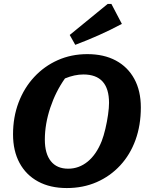

<svg xmlns="http://www.w3.org/2000/svg" viewBox="-20 -940 747 972"><path d="M318 12Q234 12 173 -21Q112 -54 79 -115Q46 -176 46 -260Q46 -347 74 -421Q102 -495 153 -550Q204 -605 272.5 -635.5Q341 -666 422 -666Q506 -666 566.5 -633.5Q627 -601 660 -540.5Q693 -480 693 -396Q693 -306 666 -231.5Q639 -157 588.5 -102.5Q538 -48 469.5 -18Q401 12 318 12ZM325 -86Q380 -86 424 -122Q468 -158 495 -226Q505 -252 513.5 -288Q522 -324 527 -359.5Q532 -395 532 -419Q532 -563 402 -563Q358 -563 309 -543Q262 -477 234.5 -394.5Q207 -312 207 -233Q207 -162 237.5 -124Q268 -86 325 -86ZM361 -713 333 -763 525 -920H544L597 -819Q539 -788 480.5 -762Q422 -736 361 -713Z"/></svg>

Font: Piazzolla
Style: Bold Italic
Weight: 700
Italic angle: -11.3°
Designer: Juan Pablo del Peral
Foundry: Huerta Tipografica
Version: Version 1.330